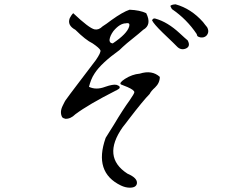

<svg xmlns="http://www.w3.org/2000/svg" viewBox="-20 -782 1040 889"><path d="M936 -617Q925 -606 907 -609Q907 -609 904 -610Q901 -611 896 -613Q891 -618 891 -624Q845 -693 776 -740Q768 -754 769 -755Q775 -761 793 -762Q865 -742 920 -680Q925 -673 930 -667Q935 -661 939 -656Q951 -634 936 -617ZM329 -253Q307 -231 283 -232Q273 -234 268 -239Q255 -263 271 -294Q272 -296 273 -298Q274 -300 275 -302Q277 -307 279.5 -311Q282 -315 283 -317Q300 -341 335.5 -387.5Q371 -434 424 -504Q448 -539 445 -549Q440 -560 409 -581Q376 -597 329 -644Q290 -665 303 -698Q306 -704 310 -710Q314 -716 319 -721Q393 -651 418 -646Q437 -642 455 -660Q463 -665 473 -672Q483 -679 496 -689Q549 -727 580 -737Q628 -735 657 -721Q684 -667 643 -644Q640 -641 621.5 -625.5Q603 -610 568 -582Q546 -563 533 -550Q448 -489 418 -442Q408 -427 402 -411.5Q396 -396 392 -380Q425 -364 467 -380Q504 -393 520 -389Q528 -386 532 -383Q536 -378 533 -373Q530 -370 518 -363H517Q389 -298 329 -253ZM840 -557Q817 -548 799 -567Q797 -570 733 -631Q691 -672 684 -688Q689 -699 699 -696Q728 -688 756 -671Q784 -654 811 -629Q825 -616 834.5 -607.5Q844 -599 849 -595Q864 -567 840 -557ZM498 -582 502 -581Q568 -625 578 -659Q583 -676 568 -675Q565 -675 563 -674Q535 -674 505 -638Q489 -616 487 -597Q487 -590 490.5 -586Q494 -582 498 -582ZM614 67Q611 87 581 87Q561 87 540 77Q413 16 469 -143Q470 -144 470 -145Q476 -154 485 -169Q494 -184 507 -204Q529 -241 547.5 -269.5Q566 -298 580 -317Q602 -349 602 -355Q602 -365 570 -379Q561 -382 540 -391Q530 -398 559 -417Q592 -438 627 -441Q684 -459 720 -426Q720 -398 698 -377Q679 -360 673 -347Q644 -318 575 -228Q568 -218 561 -209.5Q554 -201 548 -193Q451 -55 570 22Q617 42 614 67Z"/></svg>

Font: New Tegomin
Style: Regular
Weight: 400
Designer: Kyosuke Nagai
Version: Version 1.000